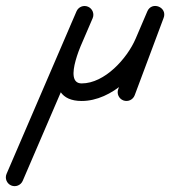

<svg xmlns="http://www.w3.org/2000/svg" viewBox="-152 -315 581 656"><path d="M-74.4 302.9C-74.4 302.9 -74.4 302.9 -74.4 302.9C5.2 117.7 84.9 -67.5 164.5 -252.6C171.1 -267.8 164.1 -285.5 148.8 -292C133.6 -298.6 116 -291.6 109.4 -276.3C109.4 -276.3 109.4 -276.3 109.4 -276.3C29.8 -91.2 -49.9 94 -129.6 279.1C-136.1 294.4 -129.1 312 -113.9 318.6C-98.6 325.1 -81 318.1 -74.4 302.9ZM109.5 -276.4C109.5 -276.4 109.5 -276.4 109.5 -276.4C102.5 -260.2 95.5 -244.1 88.5 -227.9C57.5 -156.5 -18.5 30 127 30C231 30 327.7 -68.7 366.6 -159.2C366.6 -159.2 366.6 -159.2 366.6 -159.2C366.6 -159.2 366.6 -159.2 366.6 -159.2C379.9 -190.4 393.2 -221.5 406.6 -252.7C414.3 -270.6 403.8 -285.4 389.6 -291C375.5 -296.7 357.7 -293.3 350.9 -275C317.9 -186.8 284.9 -98.7 252 -10.5C246.2 5 254 22.3 269.5 28.1C285.1 33.9 302.3 26 308.2 10.5C308.2 10.5 308.2 10.5 308.2 10.5C341.1 -77.6 374.1 -165.8 407.1 -254C413.9 -272.3 403.9 -286.8 390.2 -292.3C376.4 -297.8 359.1 -294.2 351.4 -276.3C338.1 -245.1 324.8 -214 311.4 -182.8C311.4 -182.8 311.4 -182.8 311.4 -182.8C311.4 -182.8 311.4 -182.8 311.4 -182.8C282.5 -115.4 205.8 -30 127 -30C60.4 -30 133 -179.8 143.5 -204.1C150.5 -220.2 157.5 -236.4 164.5 -252.6C171.1 -267.8 164.1 -285.4 148.9 -292C133.7 -298.6 116.1 -291.6 109.5 -276.4Z"/></svg>

Font: FRB American Cursive
Style: Bold Italic
Weight: 700
Italic angle: -25°
Version: Version 2.0;Modular Font Editor K font №1